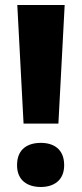

<svg xmlns="http://www.w3.org/2000/svg" viewBox="-20 -734 326 766"><path d="M213 -241 238 -714H49L74 -241ZM48 -75C48 -13 91 12 143 12C193 12 236 -13 236 -75C236 -140 193 -164 143 -164C91 -164 48 -140 48 -75Z"/></svg>

Font: Noto Sans Thai Looped ExtraBold
Style: Regular
Weight: 800
Designer: Cadson Demak Team
Foundry: Cadson Demak Co., Ltd.
Version: Version 1.001